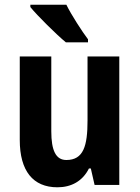

<svg xmlns="http://www.w3.org/2000/svg" viewBox="-20 -852 593 816"><path d="M262 -832H109V-822C138 -786 220 -705 260 -672H354V-685C329 -718 283 -789 262 -832ZM487 -612H352V-340C352 -232 335 -172 262 -172C217 -172 198 -213 198 -294V-612H64V-257C64 -126 120 -56 224 -56C283 -56 331 -82 358 -136H366L382 -66H487Z"/></svg>

Font: Noto Sans Malayalam UI Condensed
Style: Bold
Weight: 700
Width: 3
Designer: Jelle Bosma - Monotype Design Team
Foundry: Monotype Imaging Inc.
Version: Version 2.104